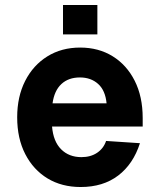

<svg xmlns="http://www.w3.org/2000/svg" viewBox="-20 -739 640 771"><path d="M304 12Q228 12 171 -22.5Q114 -57 81.5 -120Q49 -183 49 -268Q49 -351 81 -414Q113 -477 170 -512.5Q227 -548 302 -548Q376 -548 432.5 -513Q489 -478 521 -414.5Q553 -351 553 -265V-231H189Q194 -171 225.5 -139.5Q257 -108 307 -108Q344 -108 370 -125.5Q396 -143 406 -173L542 -164Q515 -80 454.5 -34Q394 12 304 12ZM191 -324H408Q403 -376 374 -402Q345 -428 301 -428Q255 -428 226.5 -401.5Q198 -375 191 -324ZM233 -601V-719H371V-601Z"/></svg>

Font: Geist Mono
Style: Bold
Weight: 700
Monospace: yes
Designer: Basement.studio, Andrés Briganti, Mateo Zaragoza
Foundry: Basement.studio, Vercel, Andrés Briganti, Guido Ferreyra, Mateo Zaragoza
Version: Version 1.500; ttfautohint (v1.8.4.7-5d5b)